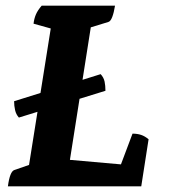

<svg xmlns="http://www.w3.org/2000/svg" viewBox="-20 -661 609 681"><path d="M8 0Q15 -53 31 -58L83 -76L160 -560L99 -577Q101 -595 107.5 -610Q114 -625 128 -641H388Q384 -616 378 -600.5Q372 -585 364 -583L302 -564L228 -94L409 -78L450 -187Q467 -187 480.5 -182.5Q494 -178 507 -167L481 0ZM30 -302 337 -398Q348 -386 351 -371.5Q354 -357 354 -339L47 -244Q37 -255 33.5 -270.5Q30 -286 30 -302Z"/></svg>

Font: Petrona ExtraBold
Style: Italic
Weight: 800
Italic angle: -9°
Designer: Ringo R. Seeber
Foundry: Ringo R. Seeber
Version: Version 2.001; ttfautohint (v1.8.3)